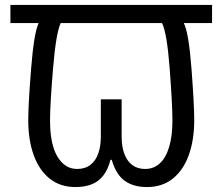

<svg xmlns="http://www.w3.org/2000/svg" viewBox="-20 -734 898 775"><path d="M285 21Q223 21 180.5 -13Q138 -47 116 -108Q94 -169 94 -249Q94 -311 105.5 -456Q117 -601 136 -641H22V-714H836V-641H722Q742 -601 753 -456Q764 -311 764 -249Q764 -169 742 -108Q720 -47 677.5 -13Q635 21 573 21Q518 21 483 -4.5Q448 -30 431 -89H426Q416 -50 397 -25.5Q378 -1 350 10Q322 21 285 21ZM291 -52Q324 -52 345.5 -69Q367 -86 377 -115.5Q387 -145 387 -182V-333H471V-182Q471 -141 482.5 -111.5Q494 -82 515 -67Q536 -52 566 -52Q600 -52 624.5 -74Q649 -96 662.5 -140Q676 -184 676 -248Q676 -311 665 -456Q654 -601 634 -641H225Q206 -601 194 -456Q182 -311 182 -248Q182 -151 212 -101.5Q242 -52 291 -52Z"/></svg>

Font: ubangla25
Style: Book
Weight: 400
Designer: Jelle Bosma - Monotype Design Team
Foundry: Monotype Imaging Inc.
Version: Version 2.003